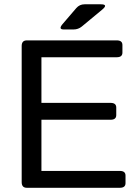

<svg xmlns="http://www.w3.org/2000/svg" viewBox="-20 -892 660 912"><path d="M283.2 -752Q255.4 -752 277.3 -777.8L342.3 -853.5Q357.9 -871.6 381.8 -871.6H458.5Q496.1 -871.6 465.3 -846.2L368.7 -766.1Q351.6 -752 329.1 -752ZM107.4 0Q83 0 83 -26.9V-673.3Q83 -700.2 107.4 -700.2H534.7Q561.5 -700.2 561.5 -678.2V-642.1Q561.5 -620.1 534.7 -620.1H176.8V-403.3H505.4Q532.2 -403.3 532.2 -381.3V-345.2Q532.2 -323.2 505.4 -323.2H176.8V-80.1H549.3Q576.2 -80.1 576.2 -58.1V-22Q576.2 0 549.3 0Z"/></svg>

Font: Istok Web
Style: Regular
Weight: 400
Designer: Andrey V. Panov
Foundry: Andrey V. Panov
Version: Version 1.0.2g